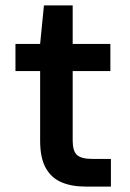

<svg xmlns="http://www.w3.org/2000/svg" viewBox="-20 -688 478 708"><path d="M295 0Q244 0 206.5 -16Q169 -32 148.5 -69Q128 -106 128 -169V-426H37V-526H128L142 -668H248V-526H387V-426H248V-169Q248 -131 264 -116.5Q280 -102 320 -102H389V0Z"/></svg>

Font: DM Sans 9pt SemiBold
Style: Regular
Weight: 600
Version: Version 4.004;gftools[0.9.30]